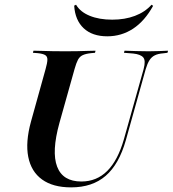

<svg xmlns="http://www.w3.org/2000/svg" viewBox="-20 -787 736 818"><path d="M283.1 11.3Q205.6 11.3 159.3 -22.2Q112.9 -55.6 100.4 -118.5Q87.9 -181.5 112.1 -269.4L174.2 -492.7Q181.5 -518.5 181.9 -532.3Q182.3 -546 173 -552Q163.7 -558.1 141.1 -560.5L120.2 -562.1L122.6 -571Q137.1 -571 157.3 -570.2Q177.4 -569.4 202.8 -569Q228.2 -568.5 257.3 -568.5H258.9Q287.1 -568.5 310.9 -569Q334.7 -569.4 354 -570.2Q373.4 -571 387.1 -571L384.7 -562.1L367.7 -560.5Q345.2 -558.1 332.3 -552Q319.4 -546 312.1 -532.3Q304.8 -518.5 297.6 -492.7L233.1 -262.9Q199.2 -140.3 223.4 -77Q247.6 -13.7 326.6 -13.7Q391.9 -13.7 437.1 -58.9Q482.3 -104 508.1 -194.4L591.9 -492.7Q601.6 -529 590.3 -542.3Q579 -555.6 547.6 -558.9L508.1 -562.1L510.5 -571Q532.3 -570.2 559.7 -569.4Q587.1 -568.5 612.9 -568.5Q637.1 -568.5 657.3 -569.4Q677.4 -570.2 696 -571L693.5 -562.1L674.2 -559.7Q653.2 -558.1 639.5 -551.2Q625.8 -544.4 616.9 -530.6Q608.1 -516.9 600.8 -492.7L516.1 -189.5Q487.1 -87.1 430.2 -37.9Q373.4 11.3 283.1 11.3ZM437.1 -632.3Q373.4 -632.3 336.7 -666.5Q300 -700.8 296 -762.9L304 -766.9Q321.8 -736.3 362.1 -719.8Q402.4 -703.2 458.1 -703.2Q512.1 -703.2 554.8 -719.4Q597.6 -735.5 625.8 -766.9L632.3 -762.1Q596.8 -697.6 547.2 -664.9Q497.6 -632.3 437.1 -632.3Z"/></svg>

Font: Playfair 144pt
Style: Bold Italic
Weight: 700
Italic angle: -15.6°
Designer: Claus Eggers Sørensen
Foundry: Claus Eggers Sørensen
Version: Version 2.203